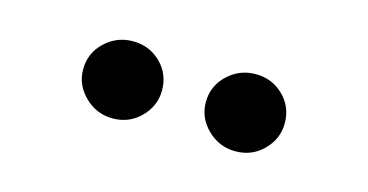

<svg xmlns="http://www.w3.org/2000/svg" viewBox="-32 -854 618 322"><g transform="rotate(15 276.5 -693.0)"><path d="M170.5 -625.7Q142.4 -625.7 122 -645.6Q101.6 -665.5 101.6 -692.5Q101.6 -720.9 122 -740.2Q142.4 -759.6 170.5 -759.6Q199.2 -759.6 218.9 -740.2Q238.6 -720.9 238.6 -692.5Q238.6 -665.5 218.9 -645.6Q199.2 -625.7 170.5 -625.7ZM383.5 -625.7Q355.5 -625.7 335 -645.6Q314.6 -665.5 314.6 -692.5Q314.6 -720.9 335 -740.2Q355.5 -759.6 383.5 -759.6Q412.3 -759.6 432 -740.2Q451.7 -720.9 451.7 -692.5Q451.7 -665.5 432 -645.6Q412.3 -625.7 383.5 -625.7Z"/></g></svg>

Font: InterMG SemiBold
Style: Regular
Weight: 600
Designer: Rasmus Andersson
Foundry: rsms
Version: Version 3.019;December 26, 2023;FontCreator 15.0.0.2955 64-b